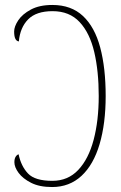

<svg xmlns="http://www.w3.org/2000/svg" viewBox="-20 -744 488 774"><path d="M190 10Q139 10 105.5 -7Q72 -24 55 -47Q38 -70 38 -90Q38 -104 43 -112Q48 -120 55 -122Q65 -74 93 -44.5Q121 -15 191 -15Q254 -15 295.5 -59Q337 -103 357.5 -180.5Q378 -258 378 -357Q378 -457 360 -534Q342 -611 301 -655Q260 -699 192 -699Q126 -699 93.5 -666Q61 -633 56 -577Q37 -579 37 -617Q37 -637 53.5 -662Q70 -687 104.5 -705.5Q139 -724 191 -724Q267 -724 314.5 -679.5Q362 -635 384 -552.5Q406 -470 406 -357Q406 -246 381.5 -163Q357 -80 308.5 -35Q260 10 190 10Z"/></svg>

Font: Noto Serif Condensed Thin
Style: Regular
Weight: 100
Width: 3
Designer: Monotype Design Team
Foundry: Monotype Imaging Inc.
Version: Version 2.013; ttfautohint (v1.8.4.7-5d5b)